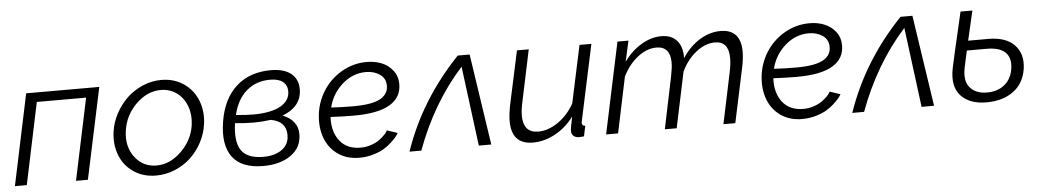

<svg xmlns="http://www.w3.org/2000/svg" viewBox="-34 -807 5926 1093"><g transform="rotate(-5 2929.0 -260.5)"><path d="M17.1 0 127 -521H544.9L434.1 0H366.2L464.8 -466.8H183.1L85 0Z M823.7 9.8Q750 9.8 695.8 -27.1Q641.6 -64 617.7 -125.2Q593.8 -186.5 603.5 -258.8Q610.8 -313 637.5 -362.5Q664.1 -412.1 702.9 -449Q741.7 -485.8 793.2 -507.8Q844.7 -529.8 899.4 -529.8Q972.7 -529.8 1027.1 -492.4Q1081.5 -455.1 1106 -393.3Q1130.4 -331.5 1120.6 -258.8Q1113.3 -204.6 1087.4 -155.5Q1061.5 -106.4 1022.9 -70.1Q984.4 -33.7 932.4 -12Q880.4 9.8 823.7 9.8ZM831.5 -46.9Q908.2 -46.9 973.1 -110.4Q1038.1 -173.8 1050.3 -259.8Q1058.1 -317.4 1040 -366.5Q1022 -415.5 982.7 -444.3Q943.4 -473.1 891.6 -473.1Q814 -473.1 749.8 -409.9Q685.5 -346.7 673.3 -257.8Q661.1 -169.4 707.5 -108.2Q753.9 -46.9 831.5 -46.9Z M1569.3 -267.1Q1610.4 -252.4 1633.3 -223.6Q1656.2 -194.8 1656.2 -153.8Q1656.2 -77.6 1593.8 -33.9Q1531.2 9.8 1433.6 8.8Q1311.5 8.3 1260 -61.5Q1208.5 -131.3 1229.5 -262.2Q1250.5 -392.1 1327.6 -461.4Q1404.8 -530.8 1525.4 -530.8Q1600.1 -530.8 1640.4 -498.8Q1680.7 -466.8 1680.7 -409.2Q1680.7 -309.6 1569.3 -267.1ZM1516.6 -477.1Q1436.5 -477.1 1381.6 -429.7Q1326.7 -382.3 1305.7 -293.9Q1362.8 -288.1 1410.6 -288.1Q1510.3 -289.6 1562.3 -319.8Q1614.3 -350.1 1614.3 -401.9Q1614.3 -437.5 1589.6 -457.3Q1564.9 -477.1 1516.6 -477.1ZM1436.5 -43Q1504.4 -42 1546.4 -71.5Q1588.4 -101.1 1588.4 -154.8Q1588.4 -233.9 1500.5 -249Q1450.2 -242.2 1403.3 -242.2Q1353.5 -242.2 1296.4 -248Q1281.7 -143.6 1314.7 -94Q1347.7 -44.4 1436.5 -43Z M1996.6 -46.9Q2028.3 -46.9 2057.6 -56.9Q2086.9 -66.9 2106.2 -81.3Q2125.5 -95.7 2137.7 -108.9Q2149.9 -122.1 2154.3 -131.8L2214.4 -111.8Q2209 -102.1 2199.5 -90.1Q2189.9 -78.1 2169.4 -59.3Q2148.9 -40.5 2124.5 -26.1Q2100.1 -11.7 2063 -1Q2025.9 9.8 1985.4 9.8Q1914.1 9.8 1863.5 -25.6Q1813 -61 1791 -118.9Q1769 -176.8 1775.4 -247.1Q1782.2 -322.3 1821.8 -386.5Q1861.3 -450.7 1928.2 -490.2Q1995.1 -529.8 2074.2 -529.8Q2119.1 -529.8 2157.5 -514.6Q2195.8 -499.5 2221.4 -467Q2247.1 -434.6 2247.6 -390.1Q2248.5 -313 2181.2 -272.5Q2113.8 -231.9 1974.6 -231.9Q1907.7 -231.9 1841.3 -235.8Q1836.9 -151.9 1877.9 -99.4Q1918.9 -46.9 1996.6 -46.9ZM2063.5 -473.1Q1988.8 -473.1 1928.7 -420.2Q1868.7 -367.2 1849.6 -289.1Q1910.6 -285.2 1974.6 -285.2Q2085.4 -285.2 2132.1 -312.3Q2178.7 -339.4 2176.3 -389.2Q2174.8 -429.2 2142.1 -451.2Q2109.4 -473.1 2063.5 -473.1Z M2272 0Q2370.1 -288.1 2593.3 -521H2661.1L2739.3 0H2668L2609.4 -456.1Q2437.5 -265.6 2339.4 0Z M2855 -124Q2855 -159.7 2865.7 -214.8L2931.6 -521H2999L2937 -227.1Q2926.8 -182.6 2926.8 -148.9Q2926.8 -49.8 3012.7 -49.8Q3069.3 -49.8 3126.2 -88.9Q3183.1 -127.9 3218.8 -192.9L3289.1 -521H3356.9L3266.1 -96.2Q3265.6 -92.3 3264.2 -85.4Q3262.7 -78.6 3262.7 -77.1Q3262.7 -60.1 3281.7 -60.1L3269 0Q3242.2 2 3240.7 2Q3220.2 1.5 3209 -9Q3197.8 -19.5 3197.8 -37.1Q3197.8 -54.7 3211.9 -118.2Q3166.5 -57.6 3104.2 -23.9Q3042 9.8 2977.1 9.8Q2855 9.8 2855 -124Z M3505.9 -521H3568.8L3542.5 -402.8Q3585 -461.9 3641.8 -495.8Q3698.7 -529.8 3756.8 -529.8Q3815.4 -529.8 3846.2 -494.1Q3877 -458.5 3875.5 -394Q3918.5 -459.5 3976.1 -494.6Q4033.7 -529.8 4094.7 -529.8Q4210.9 -529.8 4210.9 -401.9Q4210.9 -361.8 4198.7 -305.2L4133.8 0H4065.9L4127 -291Q4136.7 -335 4136.7 -372.1Q4136.7 -467.8 4057.6 -467.8Q4002.4 -467.8 3950 -426.3Q3897.5 -384.8 3865.7 -317.9L3798.8 0H3731L3791.5 -291Q3802.7 -345.7 3802.7 -374Q3802.7 -467.8 3723.6 -467.8Q3668.5 -467.8 3616.2 -427Q3564 -386.2 3530.8 -318.8L3463.9 0H3395.5Z M4526.9 -46.9Q4558.6 -46.9 4587.9 -56.9Q4617.2 -66.9 4636.5 -81.3Q4655.8 -95.7 4668 -108.9Q4680.2 -122.1 4684.6 -131.8L4744.6 -111.8Q4739.3 -102.1 4729.7 -90.1Q4720.2 -78.1 4699.7 -59.3Q4679.2 -40.5 4654.8 -26.1Q4630.4 -11.7 4593.3 -1Q4556.2 9.8 4515.6 9.8Q4444.3 9.8 4393.8 -25.6Q4343.3 -61 4321.3 -118.9Q4299.3 -176.8 4305.7 -247.1Q4312.5 -322.3 4352.1 -386.5Q4391.6 -450.7 4458.5 -490.2Q4525.4 -529.8 4604.5 -529.8Q4649.4 -529.8 4687.7 -514.6Q4726.1 -499.5 4751.7 -467Q4777.3 -434.6 4777.8 -390.1Q4778.8 -313 4711.4 -272.5Q4644 -231.9 4504.9 -231.9Q4438 -231.9 4371.6 -235.8Q4367.2 -151.9 4408.2 -99.4Q4449.2 -46.9 4526.9 -46.9ZM4593.8 -473.1Q4519 -473.1 4459 -420.2Q4398.9 -367.2 4379.9 -289.1Q4440.9 -285.2 4504.9 -285.2Q4615.7 -285.2 4662.4 -312.3Q4709 -339.4 4706.5 -389.2Q4705.1 -429.2 4672.4 -451.2Q4639.6 -473.1 4593.8 -473.1Z M4802.2 0Q4900.4 -288.1 5123.5 -521H5191.4L5269.5 0H5198.2L5139.6 -456.1Q4967.8 -265.6 4869.6 0Z M5611.3 -352.1Q5710.4 -352.1 5759.5 -300.8Q5808.6 -249.5 5796.4 -165Q5783.2 -81.5 5722.4 -37.4Q5661.6 6.8 5569.3 6.8Q5472.7 6.8 5423.1 -46.9Q5373.5 -100.6 5394 -204.1Q5403.8 -250.5 5416 -303.7Q5428.2 -356.9 5443.4 -421.4Q5458.5 -485.8 5466.3 -521H5534.2L5495.1 -352.1ZM5726.1 -172.9Q5734.9 -232.4 5702.9 -264.6Q5670.9 -296.9 5594.2 -296.9H5482.9L5461.9 -201.2Q5446.8 -126 5480 -87.4Q5513.2 -48.8 5577.1 -48.8Q5638.2 -48.8 5678 -82Q5717.8 -115.2 5726.1 -172.9Z"/></g></svg>

Font: Rawline
Style: Italic
Weight: 400
Italic angle: -12°
Designer: Matt McInerney, Pablo Impallari, Rodrigo Fuenzalida
Foundry: Matt McInerney, Pablo Impallari, Rodrigo Fuenzalida
Version: Version 4.020;PS 004.020;hotconv 1.0.88;makeotf.lib2.5.64775